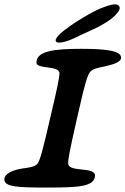

<svg xmlns="http://www.w3.org/2000/svg" viewBox="-36 -844 577 883"><path d="M223 -651.5C234.5 -641 281.5 -656 314.5 -672.5C341.5 -687 390 -706.5 417 -721C452 -740 475.5 -754 497 -777C511 -792 521.5 -807.5 509 -819C496.5 -831 464 -819 442.5 -811.5C406 -800 327 -754 283 -722C244.5 -695.5 209.5 -664 223 -651.5ZM177.5 18.5C321 18.5 401 16 401 -38C401 -55 373.5 -62 343.5 -64C300 -68 277.5 -73.5 277.5 -94C277.5 -109 280 -133 319 -303.5C355.5 -464.5 366.5 -502 381 -516C392.5 -528 420.5 -534 445.5 -538.5C483 -547 521 -558 521 -578.5C521 -608.5 461 -619.5 339 -619.5C213 -619.5 131.5 -610 131.5 -555.5C132 -543 150.5 -538 175 -535C205.5 -531 237.5 -527 237.5 -507.5C237.5 -485.5 225 -429.5 196 -306.5C160 -148.5 147 -103.5 136 -90.5C124.5 -76.5 96 -73 63 -68.5C19 -61 -16 -44 -16 -19C-16 16 46 18.5 177.5 18.5Z"/></svg>

Font: Gluten
Style: Italic
Weight: 400
Italic angle: -13°
Designer: Tyler Finck
Foundry: Etcetera Type Company
Version: Version 0.920